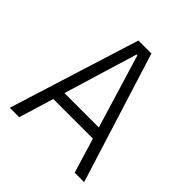

<svg xmlns="http://www.w3.org/2000/svg" viewBox="-187 -827 961 961"><g transform="rotate(45 293.0 -346.5)"><path d="M29.8 0 247.1 -693.4H338.9L556.2 0H489.3L433.1 -185.1H152.8L96.7 0ZM171.4 -245.6H414.6L295.9 -637.2H290Z"/></g></svg>

Font: Cascadia Code NF Light
Style: Regular
Weight: 300
Monospace: yes
Designer: Aaron Bell
Foundry: Saja Typeworks
Version: Version 2404.023; ttfautohint (v1.8.4)